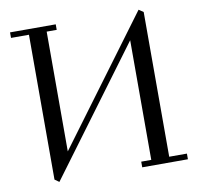

<svg xmlns="http://www.w3.org/2000/svg" viewBox="-79 -783 888 865"><g transform="rotate(-10 365.5 -351.0)"><path d="M22 -676.8V-702.1H231V-676.8H185.1V-128.9L609.9 -702.1L630.9 -688V-25.9H711.9V0H502.9V-25.9H548.8V-573.2L124 0L104 -14.2V-676.8Z"/></g></svg>

Font: Dehuti Alt
Style: Book
Weight: 400
Version: Version 1.2